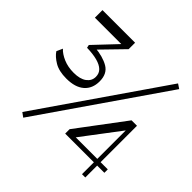

<svg xmlns="http://www.w3.org/2000/svg" viewBox="-192 -902 1074 1074"><g transform="rotate(45 345.5 -365.0)"><path d="M159 -316Q100 -316 64 -337.5Q28 -359 11 -385L27 -421Q47 -399 83 -383.5Q119 -368 165 -368Q215 -368 242 -388Q269 -408 269 -440Q269 -467 251.5 -484Q234 -501 200.5 -510Q167 -519 119 -520L115 -538L251 -682L258 -670H31V-730H289V-679L144 -530L148 -553Q217 -547 259.5 -522Q302 -497 302 -437Q302 -380 265 -348Q228 -316 159 -316ZM117 -10 620 -739 647 -721 143 9ZM599 0V-369L614 -366L424 -115L414 -121H682V-94H372V-129L582 -409H625V0Z"/></g></svg>

Font: Savate ExtraLight
Style: Regular
Weight: 200
Designer: Max Esnée
Foundry: Plomb Type
Version: Version 2.000